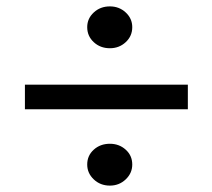

<svg xmlns="http://www.w3.org/2000/svg" viewBox="-20 -670 665 601"><path d="M58 -405H568V-328H58ZM324 -89Q294 -89 273.5 -108.5Q253 -128 253 -155Q253 -183 273.5 -201.5Q294 -220 324 -220Q353 -220 373.5 -201.5Q394 -183 394 -155Q394 -128 373.5 -108.5Q353 -89 324 -89ZM324 -519Q294 -519 273.5 -538Q253 -557 253 -585Q253 -612 273.5 -631Q294 -650 324 -650Q353 -650 373.5 -631Q394 -612 394 -585Q394 -557 373.5 -538Q353 -519 324 -519Z"/></svg>

Font: Parkinsans
Style: Regular
Weight: 400
Designer: Red Stone, Indian Type Foundry
Foundry: Indian Type Foundry
Version: Version 1.000